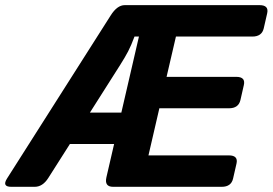

<svg xmlns="http://www.w3.org/2000/svg" viewBox="-58 -720 1051 740"><path d="M-14.6 0Q-51.3 0 -30.8 -32.2L368.7 -660.6Q393.6 -700.2 422.9 -700.2H942.4Q979 -700.2 971.7 -668.5L958.5 -610.8Q951.2 -579.1 914.6 -579.1H620.1L584 -423.8H852.5Q889.2 -423.8 881.8 -392.1L868.7 -334.5Q861.3 -302.7 824.7 -302.7H556.2L514.2 -121.1H824.2Q860.8 -121.1 853.5 -89.4L840.3 -31.7Q833 0 796.4 0H377.9Q343.8 0 352.1 -36.6L381.8 -165H211.4L127.9 -33.7Q106.4 0 75.7 0ZM288.6 -286.1H409.7L477.5 -579.1H460.4Q447.3 -543.9 435.8 -522Q424.3 -500 405.8 -470.7Z"/></svg>

Font: Istok
Style: Bold Italic
Weight: 700
Italic angle: -13°
Designer: Andrey V. Panov
Foundry: Andrey V. Panov
Version: Version 1.0.3